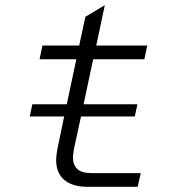

<svg xmlns="http://www.w3.org/2000/svg" viewBox="-20 -722 690 742"><path d="M105 -319H238L275 -493H133L144 -546H286L310 -657L385 -702L352 -546H549L538 -493H340L303 -319H511L501 -272H293L266 -147Q262 -123 262 -113Q262 -85 278.5 -69Q295 -53 335 -53H524L512 0H320Q260 0 228.5 -26.5Q197 -53 197 -104Q197 -120 202 -147L228 -272H95Z"/></svg>

Font: Azeret Mono Light
Style: Italic
Weight: 300
Italic angle: -12°
Designer: Martin Vácha
Foundry: Displaay
Version: Version 1.000; Glyphs 3.0.3, build 3074